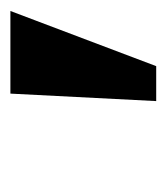

<svg xmlns="http://www.w3.org/2000/svg" viewBox="4 -758 315 362"><g transform="rotate(-90 161.0 -576.5)"><path d="M166 -713.9H321.8L217.8 -439H151.9Z"/></g></svg>

Font: Droid Serif
Style: Bold Italic
Weight: 700
Italic angle: -12°
Designer: Monotype Design team
Foundry: Monotype Imaging Inc.
Version: Version 1.03